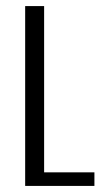

<svg xmlns="http://www.w3.org/2000/svg" viewBox="-20 -611 337 631"><path d="M62.7 0V-591H125V-44.6H290.3V0Z"/></svg>

Font: Alumni Sans SC Thin
Style: Regular
Weight: 100
Designer: Robert E. Leuschke
Foundry: Robert E. Leuschke
Version: Version 1.018